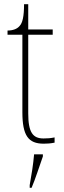

<svg xmlns="http://www.w3.org/2000/svg" viewBox="-20 -677 305 918"><path d="M189 10C205 10 222 9 241 5V-20C221 -16 208 -15 188 -15C137 -15 115 -44 115 -135V-511H232V-536H115V-657H95C95 -599 88 -567 73 -552C62 -539 42 -531 16 -531V-511H87V-141C87 -29 115 10 189 10ZM122 208V221H131C148 182 170 113 185 71V61H143C139 108 131 158 122 208Z"/></svg>

Font: Noto Serif Sinhala SemiCondensed Thin
Style: Regular
Weight: 100
Width: 4
Designer: Jelle Bosma - Monotype Design Team
Foundry: Monotype Imaging Inc.
Version: Version 2.007